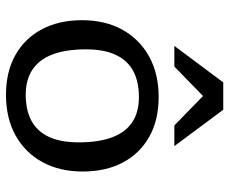

<svg xmlns="http://www.w3.org/2000/svg" viewBox="-82 -674 766 642"><g transform="rotate(90 301.0 -353.0)"><path d="M297 -56Q348 -56 383.5 -75Q419 -94 437.5 -133.2Q456 -172.5 456 -233.5Q456 -300 439.2 -344.8Q422.5 -389.5 389 -412Q355.5 -434.5 304.5 -434.5Q253.5 -434.5 218 -415.8Q182.5 -397 163.8 -357.8Q145 -318.5 145 -257.5Q145 -191 161.8 -146.2Q178.5 -101.5 212.5 -78.8Q246.5 -56 297 -56ZM297 10Q220 10 164 -21.5Q108 -53 77.8 -110.2Q47.5 -167.5 47.5 -244Q47.5 -321.5 79.2 -379Q111 -436.5 168.8 -468.5Q226.5 -500.5 304.5 -500.5Q381.5 -500.5 437.5 -469Q493.5 -437.5 523.5 -380.5Q553.5 -323.5 553.5 -246.5Q553.5 -169.5 522 -111.8Q490.5 -54 432.8 -22Q375 10 297 10ZM133.5 -553 255.5 -716.5H347L468.5 -553H399.5L289 -660.5H313L202.5 -553Z"/></g></svg>

Font: Newsreader 9pt
Style: Regular
Weight: 400
Designer: Hugues Gentile
Foundry: Production Type
Version: Version 1.003